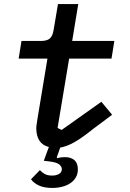

<svg xmlns="http://www.w3.org/2000/svg" viewBox="-20 -718 640 947"><path d="M238 209Q196 209 170 196Q144 183 133 166L177 121Q185 131 199.5 139.5Q214 148 237 148Q257 148 271 140Q285 132 285 116Q285 105 273.5 94Q262 83 222 78L196 75L221 7Q189 -1 174 -25Q159 -49 159 -85Q159 -94 161 -106.5Q163 -119 165 -133L214 -429H72L86 -516H182Q211 -516 225 -527.5Q239 -539 244 -568L266 -698H366L336 -516H544L530 -429H321L264 -87L284 -77L480 -216L533 -152L442 -84Q413 -61 390 -44.5Q367 -28 347.5 -17Q328 -6 311 0.5Q294 7 277 10L260 58L262 62Q273 59 283 58Q293 57 301 57Q329 57 346.5 71.5Q364 86 364 117Q364 140 354 157Q344 174 327 185.5Q310 197 287 203Q264 209 238 209Z"/></svg>

Font: IBM Plex Mono Medium
Style: Italic
Weight: 500
Italic angle: -9°
Monospace: yes
Designer: Mike Abbink, Paul van der Laan, Pieter van Rosmalen
Foundry: Bold Monday
Version: Version 2.3